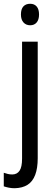

<svg xmlns="http://www.w3.org/2000/svg" viewBox="-46 -758 291 1018"><path d="M32 240Q15 240 0.5 237Q-14 234 -26 230V158Q-15 162 -4 164.5Q7 167 19 167Q44 167 57.5 147.5Q71 128 71 83V-537H154V81Q154 134 140.5 169.5Q127 205 100 222Q73 239 32 240ZM65 -681Q65 -710 78 -724Q91 -738 114 -738Q136 -738 148.5 -723.5Q161 -709 161 -681Q161 -654 148.5 -639Q136 -624 114 -624Q92 -624 78.5 -639Q65 -654 65 -681Z"/></svg>

Font: Noto Sans Khmer Condensed
Style: Regular
Weight: 400
Width: 3
Designer: Danh Hong and the Monotype Design Team
Foundry: Monotype Imaging Inc.
Version: Version 2.004